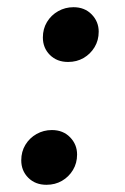

<svg xmlns="http://www.w3.org/2000/svg" viewBox="-20 -501 346 533"><path d="M109 12Q78 12 58.5 -7.5Q39 -27 39 -56Q39 -80 50.5 -99Q62 -118 81.5 -129Q101 -140 124 -140Q155 -140 174.5 -120Q194 -100 194 -72Q194 -48 182.5 -29Q171 -10 152 1Q133 12 109 12ZM169 -329Q138 -329 118.5 -348.5Q99 -368 99 -397Q99 -421 110.5 -440Q122 -459 141.5 -470Q161 -481 184 -481Q215 -481 234.5 -461Q254 -441 254 -413Q254 -389 242.5 -370Q231 -351 212 -340Q193 -329 169 -329Z"/></svg>

Font: Source Serif 4 18pt SemiBold
Style: Italic
Weight: 600
Italic angle: -12°
Designer: Frank Grießhammer
Foundry: Adobe Systems Incorporated
Version: Version 4.004;hotconv 1.0.116;makeotfexe 2.5.65601